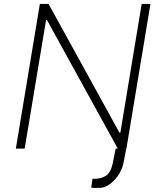

<svg xmlns="http://www.w3.org/2000/svg" viewBox="-20 -747 806 965"><path d="M561.4 0H572.1L215.9 -646.7H211.6L104 0H59.7L180.4 -727.3H224.1L580.6 -79.9H584.9L692.1 -727.3H736.2L615.4 0H614.7L599.4 78.1Q591.6 109.4 572.4 136.5Q553.3 163.7 529.1 180.4Q505 197.1 481.5 197.1Q478 197.1 474.6 197.1Q471.2 197.1 467.7 197.4Q458.8 197.4 451.2 197.4Q443.5 197.4 438.6 195.7L445 150.6Q446.7 150.9 449.6 151.3Q452.4 151.6 456 151.6Q487.6 151.6 512.1 136.4Q536.6 121.1 546.5 73.9Z"/></svg>

Font: Inter Extra Light  BETA
Style: Italic
Weight: 200
Italic angle: 9.39999°
Designer: Rasmus Andersson
Foundry: rsms
Version: Version 3.011;git-f93a4a705